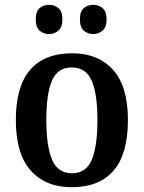

<svg xmlns="http://www.w3.org/2000/svg" viewBox="-20 -770 599 800"><path d="M278 10Q170 10 108 -59.5Q46 -129 46 -270Q46 -410 105.5 -479Q165 -548 281 -548Q389 -548 451 -479Q513 -410 513 -270Q513 -129 453.5 -59.5Q394 10 278 10ZM280 -48Q339 -48 362.5 -104.5Q386 -161 386 -270Q386 -379 362 -434Q338 -489 279 -489Q220 -489 196.5 -434Q173 -379 173 -270Q173 -161 197 -104.5Q221 -48 280 -48ZM369 -628Q346 -628 329.5 -642Q313 -656 313 -689Q313 -723 329.5 -736.5Q346 -750 369 -750Q390 -750 407 -736.5Q424 -723 424 -689Q424 -656 407 -642Q390 -628 369 -628ZM184 -628Q162 -628 145.5 -642Q129 -656 129 -689Q129 -723 145.5 -736.5Q162 -750 184 -750Q206 -750 223 -736.5Q240 -723 240 -689Q240 -656 223 -642Q206 -628 184 -628Z"/></svg>

Font: Noto Serif Sinhala SemiCondensed SemiBold
Style: Regular
Weight: 600
Width: 4
Designer: Jelle Bosma - Monotype Design Team
Foundry: Monotype Imaging Inc.
Version: Version 2.007; ttfautohint (v1.8.4.7-5d5b)